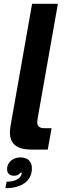

<svg xmlns="http://www.w3.org/2000/svg" viewBox="-20 -783 345 1005"><path d="M144 0Q32 0 32 -89Q32 -105 35 -123L148 -763H283L177 -163Q175 -149 175 -144Q175 -127 184.5 -119.5Q194 -112 214 -112H250L230 0ZM15 168Q44 168 64 159Q84 150 91 134Q94 130 94 121H86Q77 137 53 137Q37 137 27 128Q17 119 17 103Q17 76 37 58.5Q57 41 87 41Q116 41 131.5 56.5Q147 72 147 97Q147 147 110 174.5Q73 202 8 202Z"/></svg>

Font: Open Sauce Sans
Style: Bold Italic
Weight: 700
Italic angle: -10°
Designer: Alfredo Marco Pradil
Foundry: Creative Sauce Fz LLC
Version: Version 1.477